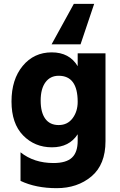

<svg xmlns="http://www.w3.org/2000/svg" viewBox="-20 -785 625 1001"><path d="M400 -554H249L365 -765H471ZM385 -254Q385 -390 286 -390Q242 -390 217 -356Q192 -322 192 -260.5Q192 -199 216 -166Q240 -133 286 -133Q332 -133 358.5 -168.5Q385 -204 385 -254ZM530 -49Q530 73 457 134.5Q384 196 275.5 196Q167 196 87 158V9Q157 65 259 65Q325 65 355 37Q385 9 385 -51V-85Q341 -17 251 -17Q161 -17 100.5 -79Q40 -141 40 -256Q40 -371 98.5 -441.5Q157 -512 249.5 -512Q342 -512 385 -440V-507H530Z"/></svg>

Font: Hind Vadodara
Style: Bold
Weight: 700
Designer: Hitesh Malaviya
Foundry: Indian Type Foundry
Version: Version 0.702;PS 1.0;hotconv 1.0.81;makeotf.lib2.5.63406